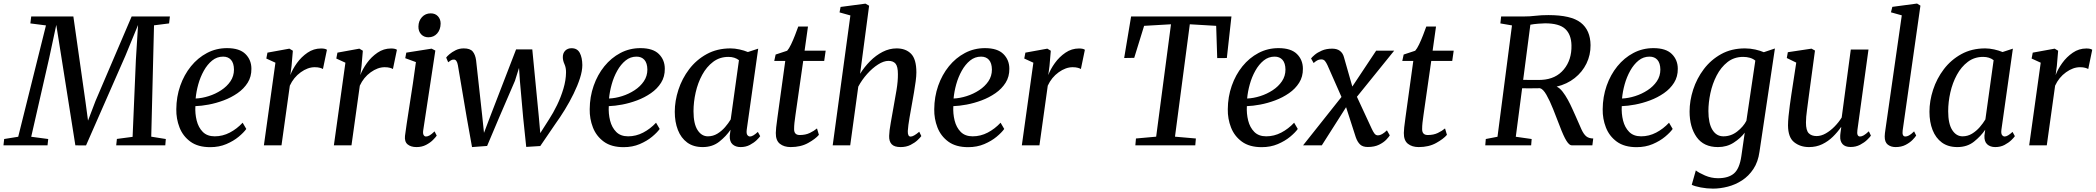

<svg xmlns="http://www.w3.org/2000/svg" viewBox="-56 -838 12083 1107"><path d="M-36 0 -32 -36.5 49 -49.5 209 -691.5 119 -703 124 -743H367L437 -250.5L451.5 -142.5L494.5 -255.5L703 -743H923.5L919 -703L832 -692L816 -50L900 -36.5L897 0H614L618 -37L708.5 -49L727.5 -494L740 -694L667 -516.5L440 0.5L378.5 0L298.5 -505.5L268.5 -694.5L227.5 -503L124 -49.5L222 -36.5L218 0Z M1364 -94.5Q1349.5 -74 1320 -49.5Q1290.5 -25 1248.8 -7.2Q1207 10.5 1156 10.5Q1085.5 10.5 1042 -21.2Q998.5 -53 979 -103.2Q959.5 -153.5 960.5 -208.5Q961 -280 983.2 -343.5Q1005.5 -407 1045 -455.8Q1084.5 -504.5 1137.5 -532.5Q1190.5 -560.5 1253 -560.5Q1325 -560.5 1359.2 -526.5Q1393.5 -492.5 1393.5 -441.5Q1394 -396 1372 -361Q1350 -326 1313.5 -300.8Q1277 -275.5 1233.5 -259.2Q1190 -243 1147.2 -235Q1104.5 -227 1070.5 -226Q1068 -183 1078 -143Q1088 -103 1113.2 -77.5Q1138.5 -52 1182 -52Q1227.5 -52 1268.8 -73.5Q1310 -95 1343 -130.5ZM1230.5 -511.5Q1195 -511.5 1167.2 -489Q1139.5 -466.5 1119.2 -430.2Q1099 -394 1087.2 -351.8Q1075.5 -309.5 1072 -270Q1108.5 -271.5 1147.2 -283.8Q1186 -296 1219.2 -317.8Q1252.5 -339.5 1272.8 -369.5Q1293 -399.5 1293 -437Q1292.5 -474 1276 -492.8Q1259.5 -511.5 1230.5 -511.5Z M1618 -405Q1630.5 -439 1656 -474.5Q1681.5 -510 1717 -534.2Q1752.5 -558.5 1795 -558.5Q1819 -558.5 1829 -551L1806 -440Q1801 -443.5 1788.8 -447Q1776.5 -450.5 1758.5 -450.5Q1718.5 -450.5 1677.8 -421.2Q1637 -392 1615 -344L1567 0H1465.5L1532 -476.5L1479.5 -500.5L1486 -534.5L1612.5 -557.5L1632.5 -545.5L1625 -457.5Z M2021.5 -405Q2034 -439 2059.5 -474.5Q2085 -510 2120.5 -534.2Q2156 -558.5 2198.5 -558.5Q2222.5 -558.5 2232.5 -551L2209.5 -440Q2204.5 -443.5 2192.2 -447Q2180 -450.5 2162 -450.5Q2122 -450.5 2081.2 -421.2Q2040.5 -392 2018.5 -344L1970.5 0H1869L1935.5 -476.5L1883 -500.5L1889.5 -534.5L2016 -557.5L2036 -545.5L2028.5 -457.5Z M2345.5 10Q2313 10 2294.2 -5.5Q2275.5 -21 2279 -54.5Q2281.5 -77.5 2288.8 -124.2Q2296 -171 2305.2 -231Q2314.5 -291 2324.5 -356Q2334.5 -421 2342 -480L2280.5 -502.5L2286.5 -534.5L2432.5 -557.5L2454 -546.5L2384 -86Q2381.5 -68 2386.5 -59.5Q2391.5 -51 2400 -51Q2410 -51 2421.2 -57.5Q2432.5 -64 2449.5 -80.5L2462 -56Q2456 -47 2440.5 -31.2Q2425 -15.5 2400.8 -2.8Q2376.5 10 2345.5 10ZM2414 -623Q2388.5 -623 2372.2 -640.2Q2356 -657.5 2356.5 -685Q2357 -718 2377 -739.5Q2397 -761 2427.5 -761Q2453.5 -761 2469 -744.2Q2484.5 -727.5 2484.5 -702Q2484 -667 2464.5 -645Q2445 -623 2414 -623Z M2665.5 10 2635 -160.5 2584 -462Q2578 -494.5 2561.5 -494.5Q2551 -495 2543.2 -489.8Q2535.5 -484.5 2528 -479L2516.5 -506Q2521 -513 2535.5 -525.5Q2550 -538 2571.2 -548.5Q2592.5 -559 2618 -559Q2654.5 -559 2669.5 -541Q2684.5 -523 2689 -490L2724 -172.5L2734.5 -72L2774 -176L2919.5 -553H3013L3050.5 -166.5L3059 -70.5L3110 -150.5Q3133.5 -186.5 3155.8 -232.2Q3178 -278 3192.5 -326.8Q3207 -375.5 3207.5 -420Q3208 -447.5 3198.5 -468.2Q3189 -489 3189 -508.5Q3189 -532 3203 -546Q3217 -560 3239.5 -560Q3272.5 -560 3286.8 -533Q3301 -506 3301.5 -463Q3301.5 -429.5 3287.8 -386.8Q3274 -344 3251.2 -297.5Q3228.5 -251 3201 -206.2Q3173.5 -161.5 3146 -123.5L3059 4L2978 9L2960.5 -158.5L2941.5 -372.5L2936.5 -446.5L2913 -372L2821 -158.5L2752.5 3.5Z M3747.5 -94.5Q3733 -74 3703.5 -49.5Q3674 -25 3632.2 -7.2Q3590.5 10.5 3539.5 10.5Q3469 10.5 3425.5 -21.2Q3382 -53 3362.5 -103.2Q3343 -153.5 3344 -208.5Q3344.5 -280 3366.8 -343.5Q3389 -407 3428.5 -455.8Q3468 -504.5 3521 -532.5Q3574 -560.5 3636.5 -560.5Q3708.5 -560.5 3742.8 -526.5Q3777 -492.5 3777 -441.5Q3777.5 -396 3755.5 -361Q3733.5 -326 3697 -300.8Q3660.5 -275.5 3617 -259.2Q3573.5 -243 3530.8 -235Q3488 -227 3454 -226Q3451.5 -183 3461.5 -143Q3471.5 -103 3496.8 -77.5Q3522 -52 3565.5 -52Q3611 -52 3652.2 -73.5Q3693.5 -95 3726.5 -130.5ZM3614 -511.5Q3578.5 -511.5 3550.8 -489Q3523 -466.5 3502.8 -430.2Q3482.5 -394 3470.8 -351.8Q3459 -309.5 3455.5 -270Q3492 -271.5 3530.8 -283.8Q3569.5 -296 3602.8 -317.8Q3636 -339.5 3656.2 -369.5Q3676.5 -399.5 3676.5 -437Q3676 -474 3659.5 -492.8Q3643 -511.5 3614 -511.5Z M4249.5 -91Q4246.5 -68 4253 -59.5Q4259.5 -51 4268.5 -51Q4285 -51 4313.5 -77.5L4327 -53Q4322 -45 4306.5 -30Q4291 -15 4267.5 -2.5Q4244 10 4214 10Q4185 10 4167.5 -6Q4150 -22 4151.5 -56L4156 -90Q4131 -53 4091.5 -21.5Q4052 10 3995.5 10Q3942 10 3906.2 -16.2Q3870.5 -42.5 3852.5 -88.5Q3834.5 -134.5 3834.5 -193.5Q3834.5 -256 3855.5 -320.5Q3876.5 -385 3917.5 -439Q3958.5 -493 4018.5 -526Q4078.5 -559 4156 -559Q4180 -559 4207.5 -553Q4235 -547 4256 -538L4315.5 -557.5ZM4204.5 -491Q4180 -510 4144 -510Q4093.5 -510 4055.8 -481.5Q4018 -453 3992.8 -406.8Q3967.5 -360.5 3955 -305.2Q3942.5 -250 3942.5 -196.5Q3942.5 -124.5 3965.8 -88.2Q3989 -52 4025.5 -52Q4055 -52 4080 -67.2Q4105 -82.5 4124.5 -105Q4144 -127.5 4157 -149.5Z M4530.5 -176Q4526.5 -148 4524.5 -130Q4522.5 -112 4522.5 -93Q4522.5 -59.5 4555 -59.5Q4588.5 -59.5 4613.2 -71.5Q4638 -83.5 4654.5 -97.5L4665.5 -60.5Q4645.5 -37 4603.2 -13.5Q4561 10 4502.5 10Q4464.5 10 4440.5 -9Q4416.5 -28 4417 -71.5Q4417 -83 4419.2 -104Q4421.5 -125 4426.5 -161L4471.5 -486.5H4408L4416 -523.5L4482.5 -545.5Q4493 -557 4505 -582Q4517 -607 4527.8 -635Q4538.5 -663 4546.5 -685H4602.5L4583 -546H4704.5L4696 -486.5H4575Z M4903 -412.5Q4927.5 -452 4960.8 -485.5Q4994 -519 5033 -539Q5072 -559 5113.5 -559Q5166.5 -559 5197 -527.8Q5227.5 -496.5 5227.5 -420.5Q5227.5 -400 5223.5 -369.5Q5219.5 -339 5213.8 -306Q5208 -273 5203 -244.5Q5196 -205.5 5188 -159.8Q5180 -114 5178 -82.5Q5177 -50.5 5194.5 -50.5Q5211.5 -50.5 5244 -78.5L5256 -53.5Q5250.5 -45.5 5234.5 -30.2Q5218.5 -15 5193.8 -2.5Q5169 10 5136.5 10Q5100.5 10 5085 -6.5Q5069.5 -23 5070.5 -54.5Q5071 -82.5 5079.8 -130.5Q5088.5 -178.5 5096 -222Q5104 -265.5 5112.8 -317.8Q5121.5 -370 5121 -410.5Q5121 -454.5 5107.5 -470.8Q5094 -487 5066.5 -487Q5039 -487 5006.5 -466.2Q4974 -445.5 4943.8 -411.8Q4913.5 -378 4892.5 -338.5L4846 0H4745L4847 -749L4784.5 -766.5L4790.5 -798L4934 -817L4955 -805Z M5734 -94.5Q5719.5 -74 5690 -49.5Q5660.5 -25 5618.8 -7.2Q5577 10.5 5526 10.5Q5455.5 10.5 5412 -21.2Q5368.5 -53 5349 -103.2Q5329.5 -153.5 5330.5 -208.5Q5331 -280 5353.2 -343.5Q5375.5 -407 5415 -455.8Q5454.5 -504.5 5507.5 -532.5Q5560.5 -560.5 5623 -560.5Q5695 -560.5 5729.2 -526.5Q5763.5 -492.5 5763.5 -441.5Q5764 -396 5742 -361Q5720 -326 5683.5 -300.8Q5647 -275.5 5603.5 -259.2Q5560 -243 5517.2 -235Q5474.5 -227 5440.5 -226Q5438 -183 5448 -143Q5458 -103 5483.2 -77.5Q5508.5 -52 5552 -52Q5597.5 -52 5638.8 -73.5Q5680 -95 5713 -130.5ZM5600.5 -511.5Q5565 -511.5 5537.2 -489Q5509.5 -466.5 5489.2 -430.2Q5469 -394 5457.2 -351.8Q5445.5 -309.5 5442 -270Q5478.5 -271.5 5517.2 -283.8Q5556 -296 5589.2 -317.8Q5622.5 -339.5 5642.8 -369.5Q5663 -399.5 5663 -437Q5662.5 -474 5646 -492.8Q5629.5 -511.5 5600.5 -511.5Z M5988 -405Q6000.5 -439 6026 -474.5Q6051.5 -510 6087 -534.2Q6122.5 -558.5 6165 -558.5Q6189 -558.5 6199 -551L6176 -440Q6171 -443.5 6158.8 -447Q6146.5 -450.5 6128.5 -450.5Q6088.5 -450.5 6047.8 -421.2Q6007 -392 5985 -344L5937 0H5835.5L5902 -476.5L5849.5 -500.5L5856 -534.5L5982.5 -557.5L6002.5 -545.5L5995 -457.5Z M6490 0 6493.5 -39.5 6610 -50 6695.5 -698 6540.5 -689 6483.5 -504.5 6425.5 -503.5 6465.5 -743H7044L7017.5 -503.5L6962 -503L6956 -689L6804 -698L6718.5 -50L6839 -39.5L6835.5 0Z M7426.5 -94.5Q7412 -74 7382.5 -49.5Q7353 -25 7311.2 -7.2Q7269.5 10.5 7218.5 10.5Q7148 10.5 7104.5 -21.2Q7061 -53 7041.5 -103.2Q7022 -153.5 7023 -208.5Q7023.5 -280 7045.8 -343.5Q7068 -407 7107.5 -455.8Q7147 -504.5 7200 -532.5Q7253 -560.5 7315.5 -560.5Q7387.5 -560.5 7421.8 -526.5Q7456 -492.5 7456 -441.5Q7456.5 -396 7434.5 -361Q7412.5 -326 7376 -300.8Q7339.5 -275.5 7296 -259.2Q7252.5 -243 7209.8 -235Q7167 -227 7133 -226Q7130.5 -183 7140.5 -143Q7150.5 -103 7175.8 -77.5Q7201 -52 7244.5 -52Q7290 -52 7331.2 -73.5Q7372.5 -95 7405.5 -130.5ZM7293 -511.5Q7257.5 -511.5 7229.8 -489Q7202 -466.5 7181.8 -430.2Q7161.5 -394 7149.8 -351.8Q7138 -309.5 7134.5 -270Q7171 -271.5 7209.8 -283.8Q7248.5 -296 7281.8 -317.8Q7315 -339.5 7335.2 -369.5Q7355.5 -399.5 7355.5 -437Q7355 -474 7338.5 -492.8Q7322 -511.5 7293 -511.5Z M7830 9.5Q7801 9.5 7785.8 -5Q7770.5 -19.5 7761 -46.5L7705 -220L7565 0H7457L7678.5 -279L7597.5 -462.5Q7591 -476.5 7583.5 -486Q7576 -495.5 7562.5 -495.5Q7548.5 -495.5 7537 -488.8Q7525.5 -482 7518 -474.5L7503 -501Q7508 -508 7524 -521.8Q7540 -535.5 7565.5 -546.5Q7591 -557.5 7625 -557.5Q7653 -557.5 7669.8 -544.5Q7686.5 -531.5 7692.5 -509L7741 -339L7878.5 -546H7982.5L7767.5 -280L7853 -95.5Q7860.5 -79 7868.5 -68.2Q7876.5 -57.5 7889 -57.5Q7910.5 -57.5 7940.5 -86.5L7957 -57.5Q7952 -49 7937 -33Q7922 -17 7895.5 -3.8Q7869 9.5 7830 9.5Z M8151.5 -176Q8147.5 -148 8145.5 -130Q8143.5 -112 8143.5 -93Q8143.5 -59.5 8176 -59.5Q8209.5 -59.5 8234.2 -71.5Q8259 -83.5 8275.5 -97.5L8286.5 -60.5Q8266.5 -37 8224.2 -13.5Q8182 10 8123.5 10Q8085.5 10 8061.5 -9Q8037.5 -28 8038 -71.5Q8038 -83 8040.2 -104Q8042.5 -125 8047.5 -161L8092.5 -486.5H8029L8037 -523.5L8103.5 -545.5Q8114 -557 8126 -582Q8138 -607 8148.8 -635Q8159.5 -663 8167.5 -685H8223.5L8204 -546H8325.5L8317 -486.5H8196Z M8507.5 0 8510.5 -36.5 8578 -49.5 8661.5 -691.5 8594.5 -703 8599 -743H8727.5Q8764.5 -743 8797 -747Q8829.5 -751 8871.5 -751Q9002.5 -751 9058 -707.5Q9113.5 -664 9114.5 -578Q9115 -521 9091 -471.8Q9067 -422.5 9023 -387.8Q8979 -353 8919 -338.5Q8936.5 -331 8952.8 -310.2Q8969 -289.5 8983.5 -263Q8998 -236.5 9009.2 -211.2Q9020.5 -186 9028 -169.5Q9049 -120.5 9062 -92.2Q9075 -64 9089.8 -52Q9104.5 -40 9130 -39.5L9125 0H9006Q8992 0 8975.5 -26.2Q8959 -52.5 8937 -111Q8918 -160 8898.8 -208.8Q8879.5 -257.5 8860 -291.5Q8840.5 -325.5 8822.5 -329.5Q8819 -329 8801 -329Q8783 -329 8760.2 -328.8Q8737.5 -328.5 8720 -329L8683.5 -49.5L8775 -36.5L8772 0ZM8852.5 -703.5Q8840.5 -703.5 8814 -701.5Q8787.5 -699.5 8767.5 -695.5L8726 -377.5Q8743 -377.5 8766 -377.2Q8789 -377 8808 -377Q8827 -377 8832.5 -377.5Q8914.5 -382 8960.5 -437.8Q9006.5 -493.5 9004.5 -577Q9003 -639.5 8968.2 -671.5Q8933.5 -703.5 8852.5 -703.5Z M9588 -94.5Q9573.5 -74 9544 -49.5Q9514.5 -25 9472.8 -7.2Q9431 10.5 9380 10.5Q9309.5 10.5 9266 -21.2Q9222.5 -53 9203 -103.2Q9183.5 -153.5 9184.5 -208.5Q9185 -280 9207.2 -343.5Q9229.5 -407 9269 -455.8Q9308.5 -504.5 9361.5 -532.5Q9414.5 -560.5 9477 -560.5Q9549 -560.5 9583.2 -526.5Q9617.5 -492.5 9617.5 -441.5Q9618 -396 9596 -361Q9574 -326 9537.5 -300.8Q9501 -275.5 9457.5 -259.2Q9414 -243 9371.2 -235Q9328.5 -227 9294.5 -226Q9292 -183 9302 -143Q9312 -103 9337.2 -77.5Q9362.5 -52 9406 -52Q9451.5 -52 9492.8 -73.5Q9534 -95 9567 -130.5ZM9454.5 -511.5Q9419 -511.5 9391.2 -489Q9363.5 -466.5 9343.2 -430.2Q9323 -394 9311.2 -351.8Q9299.5 -309.5 9296 -270Q9332.5 -271.5 9371.2 -283.8Q9410 -296 9443.2 -317.8Q9476.5 -339.5 9496.8 -369.5Q9517 -399.5 9517 -437Q9516.5 -474 9500 -492.8Q9483.5 -511.5 9454.5 -511.5Z M10088.5 37Q10080.5 95.5 10053.5 136.2Q10026.5 177 9988 202Q9949.5 227 9905.8 238.2Q9862 249.5 9820.5 249.5Q9785.5 249.5 9750.2 242.8Q9715 236 9698 227.5L9721.5 144.5Q9738 158 9774.2 173.8Q9810.5 189.5 9849.5 189.5Q9909.5 189.5 9941.5 162Q9973.5 134.5 9984 62L10003.5 -73Q9980 -41.5 9940.2 -15.8Q9900.5 10 9849 10Q9767 10 9726.2 -47.5Q9685.5 -105 9685.5 -195Q9685.5 -257.5 9706.2 -321.5Q9727 -385.5 9767.5 -439.2Q9808 -493 9867.5 -526Q9927 -559 10004.5 -559Q10035 -559 10064 -552.5Q10093 -546 10113.5 -537L10177.5 -558.5ZM10064.5 -488.5Q10051.5 -499.5 10033.2 -504.8Q10015 -510 9994.5 -510Q9942 -510 9904 -480Q9866 -450 9841.5 -402.5Q9817 -355 9805.5 -300.8Q9794 -246.5 9794 -197.5Q9794 -127.5 9817 -89.8Q9840 -52 9880.5 -52Q9924.5 -52 9960 -79.8Q9995.5 -107.5 10013 -141.5Z M10374 10Q10324 10 10288.8 -17.8Q10253.5 -45.5 10253 -115Q10253 -137 10256 -167.8Q10259 -198.5 10263.5 -231.2Q10268 -264 10272 -291L10300.5 -477L10246 -503.5L10252 -537L10388.5 -557.5L10408.5 -546.5L10373.5 -288Q10368.5 -246.5 10362.5 -204.2Q10356.5 -162 10356.5 -131.5Q10356.5 -86 10372.5 -69.8Q10388.5 -53.5 10418 -53.5Q10444 -53.5 10470.8 -68.8Q10497.5 -84 10521.5 -108.5Q10545.5 -133 10562.5 -160.5L10615 -552.5H10717L10653 -87.5Q10648 -51 10668.5 -51Q10678 -51 10689.8 -57.8Q10701.5 -64.5 10719 -81L10731 -56Q10725.5 -47.5 10709.2 -31.8Q10693 -16 10668.5 -3.2Q10644 9.5 10614 9.5Q10582 9.5 10567.2 -7.5Q10552.5 -24.5 10554 -51.5Q10553.5 -56 10555.8 -73.8Q10558 -91.5 10560 -104L10558.5 -105Q10538.5 -76 10511.5 -49.5Q10484.5 -23 10450.2 -6.5Q10416 10 10374 10Z M10914 -85.5Q10909.5 -51 10930 -51Q10939 -51 10950.5 -57Q10962 -63 10980 -80.5L10992 -56.5Q10986 -47 10970.8 -31.2Q10955.5 -15.5 10931 -2.8Q10906.5 10 10873 10Q10846.5 10 10828.2 -4.2Q10810 -18.5 10810.5 -52Q10810.5 -58.5 10811.8 -70Q10813 -81.5 10814.5 -90L10909 -749.5L10846.5 -767L10854.5 -798.5L10997 -817.5L11016.5 -805.5Z M11483.5 -91Q11480.5 -68 11487 -59.5Q11493.5 -51 11502.5 -51Q11519 -51 11547.5 -77.5L11561 -53Q11556 -45 11540.5 -30Q11525 -15 11501.5 -2.5Q11478 10 11448 10Q11419 10 11401.5 -6Q11384 -22 11385.5 -56L11390 -90Q11365 -53 11325.5 -21.5Q11286 10 11229.5 10Q11176 10 11140.2 -16.2Q11104.5 -42.5 11086.5 -88.5Q11068.5 -134.5 11068.5 -193.5Q11068.5 -256 11089.5 -320.5Q11110.5 -385 11151.5 -439Q11192.5 -493 11252.5 -526Q11312.5 -559 11390 -559Q11414 -559 11441.5 -553Q11469 -547 11490 -538L11549.5 -557.5ZM11438.5 -491Q11414 -510 11378 -510Q11327.5 -510 11289.8 -481.5Q11252 -453 11226.8 -406.8Q11201.5 -360.5 11189 -305.2Q11176.5 -250 11176.5 -196.5Q11176.5 -124.5 11199.8 -88.2Q11223 -52 11259.5 -52Q11289 -52 11314 -67.2Q11339 -82.5 11358.5 -105Q11378 -127.5 11391 -149.5Z M11796 -405Q11808.5 -439 11834 -474.5Q11859.5 -510 11895 -534.2Q11930.5 -558.5 11973 -558.5Q11997 -558.5 12007 -551L11984 -440Q11979 -443.5 11966.8 -447Q11954.5 -450.5 11936.5 -450.5Q11896.5 -450.5 11855.8 -421.2Q11815 -392 11793 -344L11745 0H11643.5L11710 -476.5L11657.5 -500.5L11664 -534.5L11790.5 -557.5L11810.5 -545.5L11803 -457.5Z"/></svg>

Font: Merriweather Text Regular
Style: Italic
Weight: 400
Italic angle: -7.8°
Designer: Eben Sorkin
Foundry: Eben Sorkin
Version: Version 2.100; ttfautohint (v1.7.19-72a1) -l 8 -r 50 -G 200 